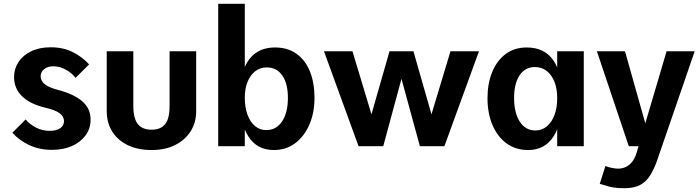

<svg xmlns="http://www.w3.org/2000/svg" viewBox="-20 -770 3683 1011"><path d="M115 -141Q137 -115 170 -98Q203 -81 242 -81Q276 -81 296.5 -94.5Q317 -108 317 -132Q317 -157 293.5 -174Q270 -191 222 -202Q140 -221 97 -262.5Q54 -304 54 -364Q54 -408 77.5 -443.5Q101 -479 144 -500Q187 -521 247 -521Q313 -521 363.5 -495.5Q414 -470 449 -431L378 -360Q357 -387 325 -404Q293 -421 261 -421Q231 -421 212.5 -406Q194 -391 194 -368Q194 -344 216.5 -326Q239 -308 291 -295Q372 -273 414.5 -235.5Q457 -198 457 -140Q457 -93 430.5 -57Q404 -21 358.5 -1Q313 19 254 19Q186 19 133 -6.5Q80 -32 45 -71Z M682 -500V-213Q682 -146 706 -116.5Q730 -87 778 -87Q825 -87 849 -115.5Q873 -144 873 -213V-500H1013V-185Q1013 -125 984 -79Q955 -33 902.5 -6.5Q850 20 778 20Q705 20 652 -6Q599 -32 570.5 -78Q542 -124 542 -185V-500Z M1129 -750H1269V0H1129ZM1422 20Q1333 20 1287.5 -52Q1242 -124 1242 -255Q1242 -342 1262.5 -400.5Q1283 -459 1324.5 -489.5Q1366 -520 1428 -520Q1496 -520 1542.5 -486Q1589 -452 1612.5 -392.5Q1636 -333 1636 -255Q1636 -177 1609.5 -115Q1583 -53 1535 -16.5Q1487 20 1422 20ZM1382 -85Q1435 -85 1465.5 -131Q1496 -177 1496 -255Q1496 -330 1466.5 -372.5Q1437 -415 1385 -415Q1350 -415 1324 -395Q1298 -375 1283.5 -339Q1269 -303 1269 -256Q1269 -205 1283 -166.5Q1297 -128 1322.5 -106.5Q1348 -85 1382 -85Z M1686 -500H1836L1936 -168L2031 -500H2157L2252 -168L2352 -500H2502L2320 0H2191L2094 -355L1998 0H1868Z M2761 20Q2696 20 2648 -14.5Q2600 -49 2573.5 -111Q2547 -173 2547 -253Q2547 -329 2571 -389Q2595 -449 2641 -484.5Q2687 -520 2754 -520Q2847 -520 2894 -452Q2941 -384 2941 -253Q2941 -124 2895 -52Q2849 20 2761 20ZM2799 -83Q2834 -83 2860 -105Q2886 -127 2900 -165Q2914 -203 2914 -253Q2914 -303 2899.5 -339.5Q2885 -376 2858.5 -396.5Q2832 -417 2797 -417Q2745 -417 2716 -373.5Q2687 -330 2687 -254Q2687 -176 2717 -129.5Q2747 -83 2799 -83ZM2914 0V-500H3054V0Z M3168 104Q3184 111 3203.5 114.5Q3223 118 3235 118Q3256 118 3274.5 109.5Q3293 101 3307.5 83.5Q3322 66 3331 38L3490 -500H3638L3439 78Q3423 123 3402.5 155Q3382 187 3350.5 204Q3319 221 3268 221Q3236 221 3215.5 218Q3195 215 3178 210Q3161 205 3138 198ZM3123 -500H3271L3412 0H3291Z"/></svg>

Font: Moderustic SemiBold
Style: Regular
Weight: 600
Designer: Tural Alisoy
Foundry: TAFT Foundry
Version: Version 2.120